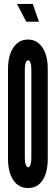

<svg xmlns="http://www.w3.org/2000/svg" viewBox="-20 -943 282 971"><path d="M121.5 8Q169 8 195.2 -31.2Q221.5 -70.5 221.5 -141V-594Q221.5 -662.5 194.5 -702.8Q167.5 -743 121.5 -743Q75 -743 47.8 -702.8Q20.5 -662.5 20.5 -594V-141Q20.5 -71.5 47.5 -31.8Q74.5 8 121.5 8ZM122.5 -97Q115.5 -97 110.5 -109.8Q105.5 -122.5 105.5 -141V-594Q105.5 -613.5 110.2 -625.8Q115 -638 122.5 -638Q129.5 -638 134 -626Q138.5 -614 138.5 -594V-141Q138.5 -122.5 134 -109.8Q129.5 -97 122.5 -97ZM113 -833H177L146 -923H66Z"/></svg>

Font: League Gothic Condensed
Style: Regular
Weight: 400
Width: 3
Designer: The League of Moveable Type
Version: Version 1.600; ttfautohint (v1.8.3)